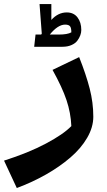

<svg xmlns="http://www.w3.org/2000/svg" viewBox="-90 -675 537 961"><path d="M316.9 -524.9Q316.9 -512.2 312 -498.5Q307.1 -484.9 297.1 -471.4Q287.1 -458 267.8 -449.5Q248.5 -440.9 223.1 -440.9H81.1L87.9 -502H116.2L119.1 -506.8L107.9 -654.8H167V-575.2Q200.7 -612.8 244.1 -612.8Q278.8 -612.8 297.9 -587.9Q316.9 -563 316.9 -524.9ZM159.2 -502H203.1Q248.5 -502 267.1 -513.2Q267.1 -535.2 260.5 -543.5Q253.9 -551.8 235.8 -551.8Q199.7 -551.8 159.2 -502ZM306.2 -389.2Q340.8 -301.8 358.9 -231.7Q377 -161.6 377 -90.8Q377 -38.1 346.2 14.9Q315.4 67.9 262.2 113.5Q209 159.2 140.9 198Q72.8 236.8 -5.9 266.1L-69.8 128.9Q51.8 90.3 139.6 43.7Q227.5 -2.9 267.1 -43.9Q264.2 -110.4 242.9 -173.8Q221.7 -237.3 172.9 -325.2Z"/></svg>

Font: FiraGO SemiBold
Style: Italic
Weight: 600
Italic angle: -8°
Designer: bBox Type GmbH
Foundry: bBox Type GmbH
Version: Version 1.001;PS 001.001;hotconv 1.0.88;makeotf.lib2.5.64775